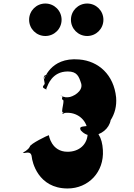

<svg xmlns="http://www.w3.org/2000/svg" viewBox="-20 -1094 761 1088"><path d="M237 -1074C186 -1074 145 -1033 145 -982C145 -931 186 -890 237 -890C288 -890 329 -931 329 -982C329 -1033 288 -1074 237 -1074ZM474 -1074C423 -1074 382 -1033 382 -982C382 -931 423 -890 474 -890C525 -890 566 -931 566 -982C566 -1033 525 -1074 474 -1074ZM246 -600C251 -610 274 -689 364 -689C417 -689 427 -661 440 -621C453 -576 390 -543 366 -543H350C356 -543 320 -548 329 -552C342 -552 313 -550 326 -550C343 -546 323 -535 336 -528C349 -528 323 -457 336 -457C349 -455 323 -450 336 -448C349 -450 321 -449 336 -450C350 -451 335 -455 362 -455C425 -455 477 -408 477 -342C477 -274 427 -234 363 -234C270 -234 257 -328 257 -328C252 -328 149 -278 149 -263C139 -243 113 -231 109 -229C111 -229 115 -227 117 -227C140 -231 157 -233 160 -205C162 -180 194 -26 363 -26C480 -26 571 -118 563 -244C559 -315 533 -361 474 -380C445 -376 426 -378 438 -355C450 -342 469 -326 501 -326C553 -328 599 -366 607 -413C630 -449 642 -492 638 -542C625 -670 539 -748 429 -757C260 -772 229 -636 229 -644C229 -679 276 -668 237 -668C219 -662 234 -633 233 -618C217 -599 222 -597 240 -588C249 -584 235 -576 246 -600Z"/></svg>

Font: Hussar Przerywany
Style: Regular
Weight: 400
Foundry: Cannot Into Space Fonts
Version: Version 0.982